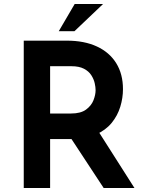

<svg xmlns="http://www.w3.org/2000/svg" viewBox="-20 -934 719 954"><path d="M312 -732Q399 -732 461.5 -703Q524 -674 557.5 -620Q591 -566 591 -491Q591 -447 577.5 -403Q564 -359 534.5 -323Q505 -287 455.5 -265Q406 -243 334 -243H229V0H98V-732ZM333 -370Q381 -370 407.5 -389.5Q434 -409 444.5 -436Q455 -463 455 -486Q455 -501 450.5 -521Q446 -541 433.5 -560.5Q421 -580 397 -592.5Q373 -605 335 -605H229V-370ZM464 -289 648 0H495L307 -286ZM492 -914 350 -779H272L351 -914Z"/></svg>

Font: Reem Kufi Fun SemiBold
Style: Regular
Weight: 600
Designer: Khaled Hosny
Version: Version 1.005